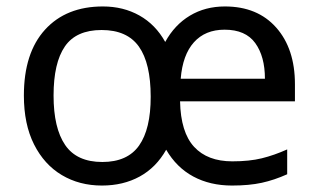

<svg xmlns="http://www.w3.org/2000/svg" viewBox="-20 -565 986 595"><path d="M677 -545Q778 -545 836 -479.5Q894 -414 894 -304V-251H538Q540 -155 581.5 -110Q623 -65 700 -65Q753 -65 791.5 -74.5Q830 -84 870 -102V-25Q830 -7 791 1.5Q752 10 699 10Q631 10 579 -18Q527 -46 495 -101Q464 -46 413 -18Q362 10 296 10Q226 10 171.5 -22.5Q117 -55 85.5 -117.5Q54 -180 54 -269Q54 -401 119.5 -473Q185 -545 299 -545Q362 -545 412 -517Q462 -489 492 -435Q521 -488 568.5 -516.5Q616 -545 677 -545ZM676 -473Q616 -473 581 -434Q546 -395 540 -321H801Q801 -390 771 -431.5Q741 -473 676 -473ZM295 -472Q216 -472 181 -421Q146 -370 146 -269Q146 -168 182 -115.5Q218 -63 297 -63Q375 -63 411 -114Q447 -165 447 -265Q447 -369 410.5 -420.5Q374 -472 295 -472Z"/></svg>

Font: Noto Sans Tagalog
Style: Regular
Weight: 400
Designer: Monotype Design Team
Foundry: Monotype Imaging Inc.
Version: Version 2.001; ttfautohint (v1.8.4.7-5d5b)